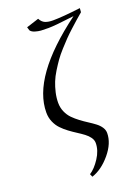

<svg xmlns="http://www.w3.org/2000/svg" viewBox="-192 -836 886 1219"><g transform="rotate(-20 251.0 -226.0)"><path d="M75.2 -178.2Q75.2 -419.4 446.8 -694.8Q314.9 -678.2 272 -678.2Q239.7 -678.2 221.4 -679.4Q203.1 -680.7 182.4 -687Q161.6 -693.4 152.8 -706.1L146 -729L230 -755.9Q243.2 -731 263.7 -722.4Q284.2 -713.9 315.9 -713.9Q378.4 -713.9 502 -729L500 -702.1Q473.1 -679.2 457.3 -665.3Q441.4 -651.4 411.1 -623.8Q380.9 -596.2 361.1 -575.7Q341.3 -555.2 313.2 -524.2Q285.2 -493.2 266.8 -467.3Q248.5 -441.4 227.8 -408Q207 -374.5 195.1 -344.2Q183.1 -314 175 -279.1Q167 -244.1 167 -210.9Q167 -178.2 179.4 -149.7Q191.9 -121.1 211.9 -100.8Q231.9 -80.6 256.1 -62.5Q280.3 -44.4 304.7 -28.8Q329.1 -13.2 349.1 2Q369.1 17.1 381.6 35.9Q394 54.7 394 75.2Q394 144 336.4 212.9Q278.8 281.7 210.9 304.2L202.1 284.2Q237.8 261.7 271 210.9Q304.2 160.2 304.2 109.9Q304.2 90.3 291.5 72.3Q278.8 54.2 258.8 39.3Q238.8 24.4 214.4 8.8Q189.9 -6.8 165.3 -25.1Q140.6 -43.5 120.6 -64.5Q100.6 -85.4 87.9 -114.7Q75.2 -144 75.2 -178.2Z"/></g></svg>

Font: Dehuti Alt
Style: Bold-Italic
Weight: 700
Version: Version 1.2